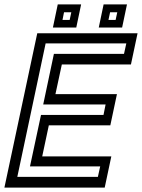

<svg xmlns="http://www.w3.org/2000/svg" viewBox="-37 -851 644 871"><path d="M-17 0 132 -700H587L557 -558.5H243.5L214.5 -424H493.5L463.5 -282.5H184.5L154.5 -141.5H468L438 0ZM41.5 -48.5H407L417.5 -96H99L149 -329.5H432.5L442 -377H159L207.5 -606.5H525.5L536 -654H170ZM411 -726 433 -831H539L517 -726ZM203 -726 225 -831H331L309 -726ZM246.5 -760.5H279L286.5 -795.5H253.5ZM455 -760.5H487.5L495 -795.5H462.5Z"/></svg>

Font: Tourney Medium
Style: Italic
Weight: 500
Italic angle: -12°
Version: Version 1.015